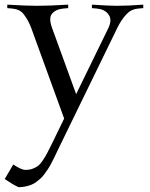

<svg xmlns="http://www.w3.org/2000/svg" viewBox="-21 -508 637 814"><path d="M-1 251 35.2 189.5Q70.3 212.4 86.4 212.4Q103 212.4 116.2 207.8Q129.4 203.1 139.2 196Q148.9 189 159.7 173.1Q170.4 157.2 178 143.1Q185.5 128.9 198.7 102.1L251 -5.4L111.8 -388.2Q98.6 -423.8 78.6 -448.7Q63 -468.8 30.8 -471.7L9.8 -473.6V-488.3Q91.3 -483.4 135.3 -483.4Q186.5 -483.4 268.1 -488.3V-473.6L247.1 -471.7Q214.8 -468.8 198.7 -448.7Q184.6 -430.7 200.2 -388.2L301.8 -108.9L438 -388.2Q456.5 -425.8 437.5 -448.7Q421.9 -468.8 389.6 -471.7L368.7 -473.6V-488.3Q444.8 -483.4 474.6 -483.4Q522.5 -483.4 586.4 -488.3V-473.6L564.5 -471.7Q535.6 -469.2 516.1 -448.7Q493.2 -424.8 475.6 -388.2L236.8 102.1Q231.9 111.3 223.4 129.6Q214.8 147.9 210.2 157.5Q205.6 167 197.3 182.9Q189 198.7 183.1 207.5Q177.2 216.3 168.2 228.8Q159.2 241.2 151.4 248.3Q143.6 255.4 132.8 263.4Q122.1 271.5 111.1 275.6Q100.1 279.8 86.4 282.7Q72.8 285.6 57.6 285.6Q34.7 275.4 -1 251Z"/></svg>

Font: Flanker
Style: Regular
Weight: 400
Designer: Flanker
Foundry: Flanker
Version: Version 2.027